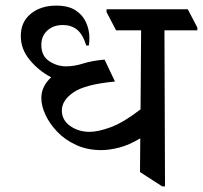

<svg xmlns="http://www.w3.org/2000/svg" viewBox="-20 -653 722 683"><path d="M215 -417Q244 -417 275.5 -427Q307 -437 352 -441L389 -363Q283 -353 241.5 -324.5Q200 -296 200 -260Q200 -226 229.5 -205Q259 -184 299 -184Q329 -184 374 -200.5Q419 -217 480 -264L482 -545H393L359 -610V-620H648L682 -555V-545H565L567 10H557L478 -41L479 -161Q439 -137 404 -128Q369 -119 340 -119Q291 -119 251.5 -137Q212 -155 184.5 -183.5Q157 -212 142 -244Q127 -276 127 -304Q127 -346 162 -378Q118 -401 86 -439.5Q54 -478 54 -525Q54 -575 89.5 -604Q125 -633 180 -633Q223 -633 248.5 -616.5Q274 -600 286 -573.5Q298 -547 298 -518Q298 -511 297.5 -504Q297 -497 296 -491H287Q274 -532 253.5 -548Q233 -564 204 -564Q170 -564 148.5 -544.5Q127 -525 127 -493Q127 -454 155 -435.5Q183 -417 215 -417Z"/></svg>

Font: Tiro Devanagari Hindi
Style: Regular
Weight: 400
Designer: Devanagari: John Hudson & Fiona Ross. Latin: John Hudson.
Foundry: Tiro Typeworks Ltd.
Version: Version 1.52